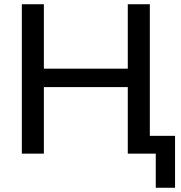

<svg xmlns="http://www.w3.org/2000/svg" viewBox="-20 -725 854 906"><path d="M83 0V-705H187V-401H583V-705H687V-84H806V161H715V0H583V-314H187V0Z"/></svg>

Font: Mulish SemiBold
Style: Regular
Weight: 600
Designer: Vernon Adams
Foundry: Vernon Adams
Version: Version 3.603; ttfautohint (v1.8.3)